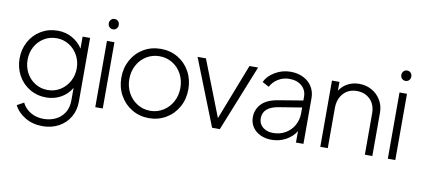

<svg xmlns="http://www.w3.org/2000/svg" viewBox="-80 -1003 3332 1515"><g transform="rotate(10 1586.0 -246.0)"><path d="M88 92 142 62Q165 108 210 135Q255 162 315 162Q366 162 409.5 141.5Q453 121 479.5 80Q506 39 506 -20V-120Q475 -67 422 -37.5Q369 -8 305 -8Q232 -8 172.5 -43.5Q113 -79 79.5 -140.5Q46 -202 46 -276Q46 -349 79.5 -410.5Q113 -472 172.5 -507.5Q232 -543 305 -543Q369 -543 421.5 -514Q474 -485 506 -435V-531H566V-20Q566 49 534 103.5Q502 158 445 189Q388 220 316 220Q238 220 177.5 184.5Q117 149 88 92ZM307 -68Q362 -68 407 -96Q452 -124 478 -171.5Q504 -219 504 -276Q504 -332 478 -379.5Q452 -427 407 -455Q362 -483 307 -483Q251 -483 206 -455Q161 -427 135.5 -380Q110 -333 110 -276Q110 -219 135.5 -171.5Q161 -124 206 -96Q251 -68 307 -68Z M701 -531H761V0H701ZM731 -712Q748 -712 759.5 -700.5Q771 -689 771 -671Q771 -653 760 -641Q749 -629 731 -629Q714 -629 702.5 -641Q691 -653 691 -671Q691 -688 702.5 -700Q714 -712 731 -712Z M863 -266Q863 -344 898 -407.5Q933 -471 994.5 -507Q1056 -543 1132 -543Q1208 -543 1269 -507Q1330 -471 1365 -407.5Q1400 -344 1400 -266Q1400 -187 1364.5 -123.5Q1329 -60 1267.5 -24Q1206 12 1132 12Q1057 12 995.5 -24.5Q934 -61 898.5 -124.5Q863 -188 863 -266ZM1132 -47Q1188 -47 1235 -76Q1282 -105 1309 -155Q1336 -205 1336 -266Q1336 -327 1309 -377Q1282 -427 1235.5 -455.5Q1189 -484 1132 -484Q1075 -484 1028 -455.5Q981 -427 954 -377Q927 -327 927 -266Q927 -205 954 -155Q981 -105 1028 -76Q1075 -47 1132 -47Z M1427 -531H1494L1669 -83L1843 -531H1912L1699 0H1637Z M1939 -138Q1939 -200 1980.5 -244.5Q2022 -289 2110 -304L2309 -337V-367Q2309 -420 2271 -453Q2233 -486 2172 -486Q2123 -486 2082.5 -461.5Q2042 -437 2021 -396L1967 -425Q1990 -475 2047.5 -509Q2105 -543 2172 -543Q2229 -543 2274 -520.5Q2319 -498 2344 -458Q2369 -418 2369 -367V0H2309V-92Q2283 -47 2230.5 -17.5Q2178 12 2113 12Q2064 12 2024 -7Q1984 -26 1961.5 -60Q1939 -94 1939 -138ZM2117 -43Q2173 -43 2217 -69Q2261 -95 2285 -139Q2309 -183 2309 -235V-281L2126 -251Q2002 -231 2002 -140Q2002 -97 2034.5 -70Q2067 -43 2117 -43Z M2504 -531H2564V-460Q2588 -499 2629.5 -521Q2671 -543 2722 -543Q2776 -543 2821.5 -518Q2867 -493 2894 -448Q2921 -403 2921 -347V0H2861V-330Q2861 -401 2819.5 -442.5Q2778 -484 2713 -484Q2645 -484 2604.5 -438.5Q2564 -393 2564 -320V0H2504Z M3045 -531H3105V0H3045ZM3075 -712Q3092 -712 3103.5 -700.5Q3115 -689 3115 -671Q3115 -653 3104 -641Q3093 -629 3075 -629Q3058 -629 3046.5 -641Q3035 -653 3035 -671Q3035 -688 3046.5 -700Q3058 -712 3075 -712Z"/></g></svg>

Font: BLUETTI 2.0 Extralight
Style: Roman
Weight: 200
Designer: Stijn de Vries
Foundry: tokotype
Version: Version 2.005;October 31, 2023;FontCreator 14.0.0.2814 64-bi